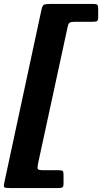

<svg xmlns="http://www.w3.org/2000/svg" viewBox="-71 -800 516 970"><path d="M181.5 -780H401Q415.5 -780 420.2 -776Q425 -772 425 -756.5V-714Q425 -697 419.5 -693.5Q414 -690 397.5 -690H308.5Q287.5 -690 280.8 -685.2Q274 -680.5 270.5 -663L121.5 25Q117 46 119.5 53Q122 60 150.5 60H225.5Q241.5 60 245.8 63.8Q250 67.5 250 84V126.5Q250 143 244.2 146.5Q238.5 150 223 150H-22.5Q-44.5 150 -49 146.2Q-53.5 142.5 -49.5 124L138.5 -751Q143 -771 150 -775.5Q157 -780 181.5 -780Z"/></svg>

Font: Besley*
Style: Bold Italic
Weight: 700
Italic angle: -13°
Designer: Owen Earl
Foundry: indestructible type*
Version: Version 2.000; ttfautohint (v1.8.3)